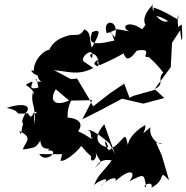

<svg xmlns="http://www.w3.org/2000/svg" viewBox="-20 -826 869 895"><path d="M490 -158C462 -183 404 -228 390 -218C409 -215 398 -200 411 -166C401 -191 421 -190 407 -179C420 -167 385 -197 344 -214C385 -269 303 -281 287 -277C307 -252 279 -297 315 -364C238 -323 206 -355 240 -410L303 -357L410 -359L364 -270L444 -310L549 -366L648 -343L746 -369L704 -408L601 -379L584 -370L559 -436L491 -390L414 -330L394 -368L339 -460L311 -457L232 -499C299 -493 343 -472 415 -509C355 -549 341 -559 370 -541C351 -561 423 -615 409 -555C376 -580 448 -594 438 -516C381 -537 480 -557 461 -573C429 -541 426 -527 447 -523C557 -572 587 -594 550 -590C564 -561 569 -525 618 -590C705 -605 626 -551 677 -561C670 -554 685 -560 741 -488C710 -455 751 -434 701 -411L776 -513L782 -627L820 -685C827 -613 833 -629 827 -712C789 -689 809 -677 809 -679C817 -678 804 -719 810 -758C819 -710 793 -758 696 -791C694 -732 703 -769 764 -727C725 -713 678 -781 694 -806C618 -730 672 -691 662 -718C641 -672 604 -677 650 -684C582 -738 536 -702 582 -680C496 -694 549 -694 478 -671C452 -739 540 -740 516 -653C450 -712 492 -708 513 -637C398 -609 395 -630 409 -676C440 -689 458 -689 408 -604C396 -634 407 -679 372 -689C345 -636 314 -692 255 -633C321 -616 337 -660 312 -661C287 -660 231 -643 210 -594C193 -595 138 -555 137 -495C111 -509 139 -471 163 -474C152 -525 216 -522 166 -526C142 -489 161 -441 176 -448C133 -429 146 -502 159 -418C81 -396 176 -476 100 -431C154 -395 138 -373 133 -398C122 -333 146 -354 142 -246C125 -342 174 -289 136 -299C125 -266 114 -293 110 -298C26 -291 95 -305 11 -323C117 -357 122 -317 99 -299C52 -217 131 -255 107 -276C69 -247 88 -171 70 -216C136 -182 100 -169 86 -129C157 -138 147 -144 168 -170C173 -111 226 -146 203 -125C267 -128 191 -60 163 -108C312 -105 306 -107 314 -133C261 -131 273 -102 261 -77C288 -68 364 -143 357 -147C398 -105 353 -146 405 -97C397 -58 441 -85 424 -117C457 -52 459 -86 417 -37C430 -47 441 -91 501 -78C454 -16 438 -14 417 41C422 22 524 -21 446 46C497 -10 540 0 511 25C588 -48 618 -26 583 19C652 -15 651 -20 661 46C633 43 698 10 686 49C760 11 714 -42 768 14L734 -102L708 -160L736 -156C715 -146 670 -194 682 -233C625 -188 657 -201 658 -243C641 -236 582 -195 576 -150C560 -227 565 -170 488 -126C463 -147 466 -199 485 -139C470 -140 391 -160 466 -247L516 -108Z"/></svg>

Font: Hussar Lance
Style: Italic
Weight: 700
Foundry: Cannot Into Space Fonts, PlusOne Fonts
Version: Version 2.27